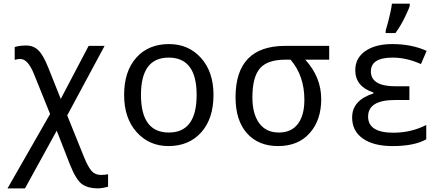

<svg xmlns="http://www.w3.org/2000/svg" viewBox="-20 -786 2440 1046"><path d="M311 -247.1 462.9 -536.1H549.8L346.2 -157.2L437 67.9Q459.5 123.5 479 145.3Q498.5 167 529.8 167Q551.3 167 568.8 163.1V231Q536.6 240.2 511.2 240.2Q461.4 240.2 428.5 218.3Q395.5 196.3 360.8 109.9L289.1 -74.2L116.2 240.2H21L252.9 -165L165 -382.8Q131.8 -464.8 90.8 -464.8Q76.7 -464.8 60.1 -460V-529.8Q85.9 -538.1 123 -538.1Q162.6 -538.1 189.5 -511.5Q216.3 -484.9 243.2 -417Z M897.9 9.8Q792.5 9.8 724.4 -66.2Q656.2 -142.1 656.2 -269Q656.2 -397.5 722.4 -471.7Q788.6 -545.9 900.9 -545.9Q1007.3 -545.9 1075.2 -470.2Q1143.1 -394.5 1143.1 -269Q1143.1 -139.6 1076.2 -64.9Q1009.3 9.8 897.9 9.8ZM899.9 -64Q1051.3 -64 1051.3 -269Q1051.3 -472.2 898.9 -472.2Q748 -472.2 748 -269Q748 -64 899.9 -64Z M1773.4 -536.1V-460.9H1643.1Q1730 -365.7 1730 -246.1Q1730 -131.3 1667.2 -60.8Q1604.5 9.8 1495.1 9.8Q1387.2 9.8 1325.2 -60.3Q1263.2 -130.4 1263.2 -255.9Q1263.2 -536.1 1534.2 -536.1ZM1563 -460.9H1534.2Q1437 -460.9 1396 -413.3Q1355 -365.7 1355 -255.9Q1355 -165.5 1392.3 -114.7Q1429.7 -64 1499 -64Q1566.9 -64 1602.5 -110.6Q1638.2 -157.2 1638.2 -242.2Q1638.2 -373.5 1563 -460.9Z M2210.4 -315.9V-241.2H2132.3Q1985.4 -241.2 1985.4 -150.9Q1985.4 -63 2123.5 -63Q2219.2 -63 2302.2 -105V-26.9Q2236.8 9.8 2118.2 9.8Q2015.1 9.8 1956.8 -31.2Q1898.4 -72.3 1898.4 -146Q1898.4 -240.2 2014.2 -276.9V-282.2Q1915.5 -314.5 1915.5 -403.8Q1915.5 -469.7 1970.2 -507.8Q2024.9 -545.9 2117.2 -545.9Q2222.7 -545.9 2304.2 -508.8L2273.4 -437Q2194.8 -472.2 2119.1 -472.2Q2000.5 -472.2 2000.5 -397Q2000.5 -315.9 2135.3 -315.9ZM2081.1 -619.1 2095.7 -671.4Q2110.4 -727.1 2115.2 -766.1H2212.4V-755.9Q2212.4 -748 2188.2 -697.3Q2164.1 -646.5 2134.3 -606H2081.1Z"/></svg>

Font: Apple Sans Adjectives
Style: Regular
Weight: 400
Monospace: yes
Foundry: Apple Sans Adjectives
Version: Version 0.01